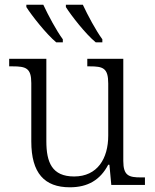

<svg xmlns="http://www.w3.org/2000/svg" viewBox="-20 -786 658 816"><path d="M387 -606H415V-619C387 -657 353 -721 332 -766H260V-756C282 -721 343 -642 387 -606ZM219 -606H247V-619C219 -657 185 -721 164 -766H92V-756C114 -721 176 -642 219 -606ZM277 10C353 10 406 -21 440 -86H445L453 0H596V-32H579C528 -32 504 -39 504 -102V-536H351V-504H361C418 -504 440 -497 440 -431V-210C440 -112 394 -36 295 -36C201 -36 177 -96 177 -186V-536H19V-504H33C90 -504 113 -497 113 -433V-185C113 -50 169 10 277 10Z"/></svg>

Font: Noto Serif Light
Style: Regular
Weight: 300
Designer: Monotype Design Team
Foundry: Monotype Imaging Inc.
Version: Version 2.013